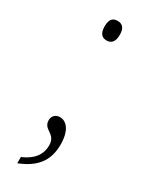

<svg xmlns="http://www.w3.org/2000/svg" viewBox="-182 -555 579 748"><g transform="rotate(30 107.5 -181.0)"><path d="M108 -431C126 -431 142 -441 142 -476C142 -510 126 -519 108 -519C89 -519 74 -510 74 -476C74 -441 89 -431 108 -431ZM101 -82C82 -82 68 -69 68 -50C68 -6 119 -19 119 35C119 77 94 109 46 129V157C134 123 156 69 156 9C156 -52 131 -82 101 -82Z"/></g></svg>

Font: Noto Serif Sinhala ExtraCondensed ExtraLight
Style: Regular
Weight: 200
Width: 2
Designer: Jelle Bosma - Monotype Design Team
Foundry: Monotype Imaging Inc.
Version: Version 2.007